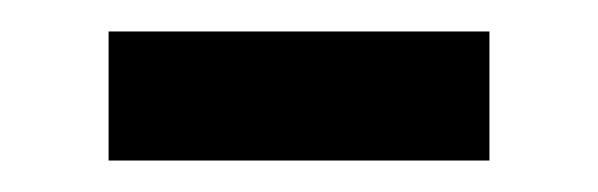

<svg xmlns="http://www.w3.org/2000/svg" viewBox="-20 -358 380 122"><path d="M49 -338H291V-256H49Z"/></svg>

Font: hexgurmukhi15
Style: Book
Weight: 400
Designer: Jelle Bosma - Monotype Design Team
Foundry: Monotype Imaging Inc.
Version: Version 2.003